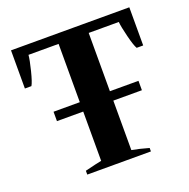

<svg xmlns="http://www.w3.org/2000/svg" viewBox="-125 -820 928 941"><g transform="rotate(-20 339.0 -350.0)"><path d="M647 -700V-501H613Q603 -517 589.5 -571Q576 -625 574 -650H417V-346H566V-297H417V-39Q456 -32 505 -18V0H173V-20L227 -33Q249 -37 260 -40V-297H123V-346H260V-650H103Q101 -625 87.5 -571Q74 -517 64 -501H30V-700Z"/></g></svg>

Font: Trirong
Style: Bold
Weight: 700
Designer: Katatrad Team
Foundry: CadsonDemak
Version: Version 1.001